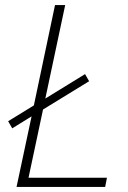

<svg xmlns="http://www.w3.org/2000/svg" viewBox="-20 -734 504 754"><path d="M45 0 104 -277 28 -230 12 -258 113 -320 196 -714H236L158 -347L314 -443L330 -415L149 -304L92 -36H400L393 0Z"/></svg>

Font: Noto Sans Disp ExtLt
Style: Italic
Weight: 200
Italic angle: -12°
Designer: Monotype Design Team
Foundry: Monotype Imaging Inc.
Version: Version 2.000;GOOG;noto-source:20170915:90ef993387c0